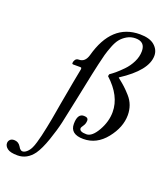

<svg xmlns="http://www.w3.org/2000/svg" viewBox="-247 -807 985 1154"><g transform="rotate(20 245.5 -230.0)"><path d="M258 -374Q247 -322 223.5 -207.5Q200 -93 188 -40Q176 13 153 79.5Q130 146 105 182Q64 238 3 238Q-43 238 -62 223.5Q-81 209 -81 190Q-81 177 -72 167.5Q-63 158 -46 158Q-19 158 -4 182Q1 191 4 194.5Q7 198 12 201.5Q17 205 23 205Q36 205 50 192.5Q64 180 73 161Q80 147 87 123Q94 99 99.5 76Q105 53 112 18.5Q119 -16 123 -37.5Q127 -59 133 -94.5Q139 -130 141 -141Q174 -325 185 -379Q185 -387 183 -388.5Q181 -390 173 -390H132Q124 -390 124 -397Q124 -407 131 -418Q138 -429 154 -429Q193 -429 207 -477Q267 -698 447 -698Q510 -698 541 -671Q572 -644 572 -606Q572 -512 416 -411V-409Q445 -386 461.5 -371Q478 -356 500.5 -331Q523 -306 533.5 -277Q544 -248 544 -216Q544 -138 485 -64Q426 10 341 10Q257 10 257 -56Q257 -122 298 -122Q326 -122 326 -102Q326 -82 315 -66.5Q304 -51 304 -45Q304 -23 349 -23Q385 -23 418.5 -82Q452 -141 452 -202Q452 -305 352 -396L355 -409Q370 -419 388 -434Q406 -449 432 -475.5Q458 -502 475 -536.5Q492 -571 492 -606Q492 -666 431 -666Q401 -666 377 -652Q353 -638 337.5 -619Q322 -600 309 -566.5Q296 -533 289 -507.5Q282 -482 273 -442Z"/></g></svg>

Font: Linux Libertine O
Style: Italic
Weight: 400
Italic angle: -12°
Designer: Philipp H. Poll
Foundry: Philipp H. Poll
Version: Version 5.1.6